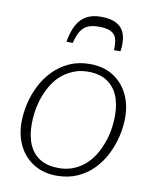

<svg xmlns="http://www.w3.org/2000/svg" viewBox="-88 -848 748 927"><g transform="rotate(10 286.5 -384.5)"><path d="M331 -781Q291 -781 262 -765.5Q233 -750 215 -717.5Q197 -685 188 -633H219Q229 -672 242.5 -693Q256 -714 277 -723Q298 -732 329 -732Q369 -732 389.5 -721.5Q410 -711 416.5 -689.5Q423 -668 421 -633H453Q455 -645 455.5 -654Q456 -663 456 -670Q456 -706 443.5 -730.5Q431 -755 403.5 -768Q376 -781 331 -781ZM446 -158Q458 -184 466 -211.5Q474 -239 477.5 -267.5Q481 -296 481 -321Q481 -381 462.5 -422.5Q444 -464 408 -486.5Q372 -509 317 -509Q282 -509 253 -498.5Q224 -488 200 -470.5Q176 -453 158 -429Q140 -405 127 -377Q115 -352 107 -323.5Q99 -295 95.5 -267.5Q92 -240 92 -213Q92 -154 110.5 -112Q129 -70 165.5 -48Q202 -26 256 -26Q291 -26 320 -36Q349 -46 373 -64Q397 -82 415 -106Q433 -130 446 -158ZM42 -213Q42 -259 53 -306Q64 -353 86 -396Q108 -439 141.5 -473Q175 -507 219.5 -527Q264 -547 319 -547Q385 -547 432 -518Q479 -489 505 -438Q531 -387 531 -321Q531 -276 520 -229Q509 -182 487 -138.5Q465 -95 431.5 -61Q398 -27 353.5 -7.5Q309 12 254 12Q189 12 141.5 -17Q94 -46 68 -97Q42 -148 42 -213Z"/></g></svg>

Font: Roboto Serif 20pt Thin
Style: Italic
Weight: 250
Italic angle: -10°
Version: Version 1.007